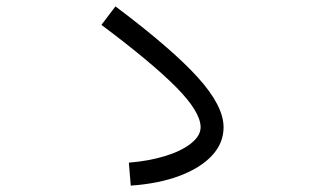

<svg xmlns="http://www.w3.org/2000/svg" viewBox="-20 -655 1040 602"><path d="M390 -73 384 -145Q446 -150 497 -165.5Q548 -181 578.5 -205Q609 -229 609 -256Q609 -304 533 -381Q457 -458 298 -577L342 -635Q519 -502 600 -412.5Q681 -323 681 -256Q681 -206 644.5 -167Q608 -128 542.5 -103.5Q477 -79 390 -73Z"/></svg>

Font: Murecho
Style: Regular
Weight: 400
Designer: Neil Summerour
Foundry: Positype
Version: Version 1.010; ttfautohint (v1.8.3)